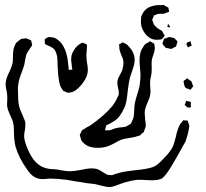

<svg xmlns="http://www.w3.org/2000/svg" viewBox="-20 -732 845 787"><path d="M179 -580H182Q199 -580 209 -574Q246 -554 257 -490Q259 -468 261 -456Q261 -446 262 -445Q264 -445 265 -446Q275 -446 276 -447Q277 -448 276 -451.5Q275 -455 275 -456L272 -483Q269 -513 294 -541Q300 -548 310 -553Q311 -554 313 -555Q315 -556 318 -557Q320 -557 324.5 -555Q329 -553 331 -552L335 -550Q337 -548 336.5 -542.5Q336 -537 336 -536V-532Q336 -526 335 -519.5Q334 -513 334 -507V-503Q334 -496 335 -487Q336 -478 337 -473Q340 -460 340 -445Q340 -427 330 -408.5Q320 -390 305 -375Q289 -359 279 -356Q269 -352 259 -352Q256 -352 253 -353.5Q250 -355 248 -356L240 -359L235 -366Q227 -377 225 -387Q218 -412 216 -466Q216 -472 215.5 -486Q215 -500 212 -510Q207 -525 202 -530Q199 -534 192.5 -537.5Q186 -541 184 -542L169 -549Q168 -550 167 -550Q166 -550 165 -552Q164 -553 164 -555Q164 -557 163.5 -562.5Q163 -568 164 -572Q177 -580 179 -580ZM651 -568Q651 -571 652 -573Q653 -574 657 -574.5Q661 -575 663 -576Q669 -580 674 -580L686 -578L694 -576Q696 -575 697 -573Q698 -571 700 -570Q701 -569 704 -566Q707 -563 707 -561Q708 -560 706.5 -557Q705 -554 705 -553Q705 -551 703.5 -547Q702 -543 701 -541Q700 -540 698.5 -540Q697 -540 696 -539Q694 -538 689.5 -535Q685 -532 682 -532Q681 -531 678 -532Q675 -533 674 -533Q672 -534 667 -534.5Q662 -535 660 -536Q657 -537 656 -540Q655 -541 651 -545Q647 -549 646 -556Q647 -560 651 -568ZM728 -235 731 -239H733L744 -238H747Q750 -238 750.5 -235.5Q751 -233 751 -232Q752 -228 753.5 -224.5Q755 -221 756 -217Q756 -211 754 -203Q752 -190 747.5 -174.5Q743 -159 741 -153L729 -132Q703 -84 682 -49.5Q661 -15 645 -1Q629 7 603 7L577 6Q568 5 552 5Q541 5 536 6Q502 11 473 22Q468 24 454.5 29Q441 34 429 35Q419 35 391 28Q386 27 379.5 25Q373 23 365 22Q358 21 346.5 20Q335 19 320 16Q311 15 288 11L253 5Q215 0 184 0Q164 2 153 2Q117 2 92 -36Q58 -83 44 -130Q37 -156 37 -198Q37 -218 34 -228Q32 -239 22 -259Q21 -262 15 -276Q9 -290 9 -305L10 -330Q10 -340 9 -347Q8 -354 7 -359Q3 -377 3 -387Q3 -407 18 -437Q28 -457 32 -476Q33 -483 33 -497Q33 -526 38 -539Q43 -553 48 -558L59 -567L66 -572Q70 -574 82 -574Q84 -576 87 -575Q89 -575 92 -573.5Q95 -572 97 -571Q98 -570 102 -569Q106 -568 107 -567Q108 -566 108.5 -562Q109 -558 110 -556L112 -548Q111 -545 109 -542Q107 -539 106 -538Q91 -516 89 -511Q87 -506 85.5 -498Q84 -490 83 -486Q81 -472 79 -464L70 -438Q57 -407 55 -386Q53 -377 53.5 -365Q54 -353 54 -349Q54 -312 59 -294Q62 -283 68.5 -269Q75 -255 78 -246Q82 -239 83 -233Q84 -229 84 -221Q84 -212 82 -198Q79 -186 79 -174Q79 -158 89 -132Q106 -88 127 -67Q144 -50 164 -44Q176 -40 189.5 -39Q203 -38 207 -38Q223 -36 231 -34Q253 -30 267 -30Q282 -30 314 -36Q334 -41 353 -42Q370 -42 381 -38Q388 -35 409 -22L419 -16Q429 -14 440 -14Q446 -16 453 -19Q473 -25 483 -27Q499 -30 531 -34Q556 -36 578 -40Q582 -41 594 -43.5Q606 -46 615 -51Q623 -55 632 -63.5Q641 -72 644 -75Q669 -100 678 -114Q689 -128 694.5 -148.5Q700 -169 701 -172Q708 -206 719 -224ZM441 -298Q455 -317 461 -332L466 -342Q467 -345 467 -350Q467 -361 464 -371Q463 -375 462 -380.5Q461 -386 461 -394Q461 -406 470 -422Q479 -438 481 -444Q486 -461 486 -475Q486 -489 477 -507Q474 -514 470 -528Q469 -533 469 -543Q467 -547 468 -549Q469 -551 477 -555Q480 -558 481 -558H482Q485 -558 489.5 -555.5Q494 -553 496 -552Q504 -548 510 -539Q520 -529 526 -515Q532 -501 532 -487Q532 -473 527 -457.5Q522 -442 521 -439Q513 -417 511 -407Q508 -394 504 -362Q501 -332 497.5 -314.5Q494 -297 487 -285Q472 -253 453 -239Q445 -234 437.5 -229.5Q430 -225 424 -222Q423 -222 419.5 -220.5Q416 -219 415 -217Q414 -215 413.5 -210.5Q413 -206 412 -204Q412 -203 411 -201Q410 -199 411 -198Q413 -197 414.5 -197.5Q416 -198 417 -198H430Q435 -199 441.5 -202Q448 -205 452 -206Q462 -209 485 -211L496 -213Q498 -214 508 -220Q510 -221 512 -222Q514 -223 516 -225Q518 -227 519 -230Q520 -233 521 -235Q529 -249 529.5 -268.5Q530 -288 531 -296Q532 -308 536 -323Q540 -338 542 -344Q546 -355 552 -379Q556 -409 556 -426Q556 -433 554 -451Q552 -473 552 -486Q552 -519 566 -538Q568 -541 570 -544.5Q572 -548 575 -551Q577 -553 588 -558Q593 -563 595 -563Q597 -562 599.5 -560Q602 -558 605 -557L612 -553Q613 -551 613 -547Q613 -543 614 -541Q616 -529 610.5 -513.5Q605 -498 603 -490Q601 -479 601.5 -466Q602 -453 602 -447Q602 -438 601 -431.5Q600 -425 599 -420Q595 -402 595 -392Q595 -383 596 -374Q597 -365 597 -356Q597 -351 595 -339Q593 -330 585 -312Q573 -286 573 -270Q573 -261 574.5 -248Q576 -235 577 -226Q577 -224 577.5 -220Q578 -216 577 -213Q577 -210 573 -202L570 -192Q568 -188 563 -186Q554 -177 554 -177L544 -174Q533 -170 516.5 -167.5Q500 -165 490 -163Q474 -160 451 -146Q425 -132 410 -129Q397 -126 380 -126Q346 -126 327 -142Q316 -151 313 -158Q312 -160 311.5 -163Q311 -166 310 -168Q307 -177 307 -179L312 -189Q314 -196 316 -197Q319 -201 325 -203Q334 -210 349 -217Q408 -258 441 -298ZM756 -561Q757 -561 758 -562Q759 -563 761 -563Q762 -562 762 -558L765 -547L766 -545Q765 -544 763 -544L753 -539Q751 -537 750 -538Q749 -538 749 -540Q749 -542 748 -543Q748 -544 745.5 -548Q743 -552 746 -557ZM733 -395Q733 -396 732.5 -397.5Q732 -399 733 -400Q733 -402 740 -405Q746 -411 746 -411Q749 -411 755 -405Q764 -399 764 -399Q766 -396 767 -392.5Q768 -389 769 -386Q769 -384 770.5 -382Q772 -380 772 -378Q768 -374 767 -372Q766 -371 764.5 -368.5Q763 -366 760 -364L753 -367Q750 -368 747 -369Q744 -370 741 -372Q738 -374 735 -384ZM739 -300Q738 -300 737.5 -300.5Q737 -301 737 -302L738 -304Q740 -308 742 -316Q743 -317 743 -319Q745 -319 749 -317Q752 -317 756.5 -316Q761 -315 762 -314Q763 -313 762.5 -311.5Q762 -310 762 -309V-298Q762 -297 762.5 -295.5Q763 -294 762 -293Q761 -291 756.5 -291Q752 -291 748 -292ZM624 -569Q609 -569 599 -574Q579 -584 567 -606.5Q555 -629 558 -651Q558 -660 559 -664Q560 -668 561.5 -670.5Q563 -673 564 -675Q565 -677 566.5 -680Q568 -683 570 -685Q583 -703 608 -708Q624 -712 641 -711Q643 -711 646.5 -711.5Q650 -712 652 -711Q654 -710 662 -705L670 -701Q671 -699 671.5 -694Q672 -689 673 -686Q673 -684 673 -684Q673 -683 672.5 -683Q672 -683 671 -683Q666 -681 660 -679Q654 -676 653 -676Q650 -675 642 -675.5Q634 -676 631 -675Q628 -675 625 -674Q622 -673 620 -672L612 -669Q610 -667 609 -663.5Q608 -660 607 -658Q607 -657 605.5 -655Q604 -653 604 -651Q604 -651 607 -642Q610 -632 611 -631Q613 -628 618.5 -623Q624 -618 626 -616Q629 -614 635.5 -610.5Q642 -607 645 -604Q646 -602 652 -591Q655 -588 655 -586Q655 -585 654 -584Q653 -583 652 -582Q651 -581 648 -576.5Q645 -572 639 -570ZM666 -622 668 -631V-634Q669 -634 670.5 -632.5Q672 -631 672 -630Q678 -622 678 -620Q675 -620 671.5 -620.5Q668 -621 666 -622Z"/></svg>

Font: Rubik-Burned
Style: Regular
Weight: 400
Designer: NaN (generative design), Hubert & Fischer (Rubik source font outlines)
Foundry: NaN, Hubert & Fischer
Version: Version 1.000